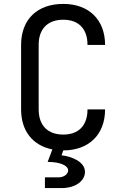

<svg xmlns="http://www.w3.org/2000/svg" viewBox="-20 -760 640 983"><path d="M304 -71C225 -71 178 -117 178 -200V-531C178 -613 225 -659 304 -659C382 -659 428 -613 428 -530H518C518 -659 435 -740 304 -740C171 -740 88 -661 88 -530V-200C88 -89 148 -15 248 5L224 69C291 69 329 89 329 112C329 130 309 148 280 148H210V203H295C367 203 415 166 415 120C415 68 347 41 295 35L304 10C435 10 518 -71 518 -200H428C428 -117 382 -71 304 -71Z"/></svg>

Font: Tekne LDO
Style: Regular
Weight: 400
Monospace: yes
Designer: Alessio Laiso, Mario Rullo, Paolo Rosset
Foundry: Alessio Laiso
Version: Version 1.000;hotconv 1.0.109;makeotfexe 2.5.65596